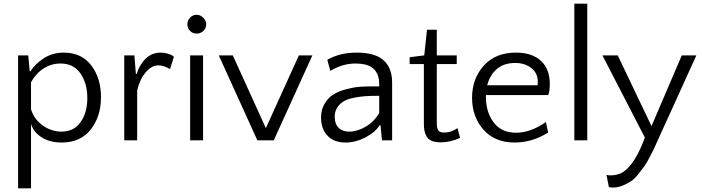

<svg xmlns="http://www.w3.org/2000/svg" viewBox="-20 -760 3804 1040"><path d="M325 -475Q422 -475 474.5 -405.5Q527 -336 527 -234Q527 -129 471.5 -58.5Q416 12 314 12Q249 12 205 -16.5Q161 -45 148 -89V260H78V-460H133L141 -374H145Q172 -416 219 -445.5Q266 -475 325 -475ZM307 -416Q259 -416 217.5 -390Q176 -364 148 -315V-168Q165 -113 212 -80Q259 -47 313 -47Q380 -47 416.5 -98.5Q453 -150 453 -229Q453 -308 416 -362Q379 -416 307 -416Z M922 -452 901 -386Q866 -406 838 -406Q800 -406 767.5 -366Q735 -326 723 -269V0H653V-460H708L716 -359H720Q736 -410 769 -442.5Q802 -475 852 -475Q871 -475 892 -468.5Q913 -462 922 -452Z M1080 -460V0H1010V-460ZM1045 -680Q1065 -680 1081 -664Q1097 -648 1097 -628Q1097 -607 1081.5 -592.5Q1066 -578 1045 -578Q1024 -578 1009.5 -592.5Q995 -607 995 -628Q995 -649 1009.5 -664.5Q1024 -680 1045 -680Z M1672 -460 1463 0H1374L1165 -460H1241L1420 -66L1599 -460Z M2104 0H2049L2041 -82H2037Q2012 -43 1959 -15.5Q1906 12 1851 12Q1788 12 1753.5 -25.5Q1719 -63 1719 -123Q1719 -167 1739 -199.5Q1759 -232 1787 -249Q1815 -266 1854.5 -276.5Q1894 -287 1924.5 -289.5Q1955 -292 1989 -292H2034V-304Q2034 -368 1993 -396Q1962 -416 1905 -416Q1836 -416 1769 -376L1753 -436Q1820 -475 1913 -475Q1995 -475 2041 -446Q2104 -406 2104 -313ZM1872 -47Q1915 -47 1961 -74Q2007 -101 2034 -148V-241H2025Q1987 -241 1958.5 -239Q1930 -237 1897 -230.5Q1864 -224 1843 -212Q1822 -200 1807.5 -178.5Q1793 -157 1793 -127Q1793 -89 1814 -68Q1835 -47 1872 -47Z M2276 -92V-413H2199V-450L2278 -460L2293 -599H2346V-460H2454V-413H2346V-94Q2346 -63 2355 -52.5Q2364 -42 2385 -42Q2425 -42 2458 -66L2472 -13Q2419 11 2367 11Q2337 11 2317.5 2.5Q2298 -6 2289.5 -23Q2281 -40 2278.5 -55Q2276 -70 2276 -92Z M2774 -475Q2862 -475 2910 -430.5Q2958 -386 2958 -305Q2958 -262 2949 -245H2612V-235Q2612 -153 2654 -97Q2696 -41 2775 -41Q2854 -41 2937 -99L2949 -42Q2863 12 2767 12Q2660 12 2598.5 -58Q2537 -128 2537 -230Q2537 -334 2600.5 -404.5Q2664 -475 2774 -475ZM2771 -419Q2709 -419 2671 -386Q2633 -353 2619 -298H2892Q2893 -304 2893 -316Q2893 -365 2857.5 -392Q2822 -419 2771 -419Z M3161 -740V0H3091V-740Z M3752 -460 3541 4Q3527 36 3522 46.5Q3517 57 3499.5 90.5Q3482 124 3470.5 140Q3459 156 3438 182.5Q3417 209 3397.5 222Q3378 235 3352 245.5Q3326 256 3299 256Q3287 256 3278 253L3265 187Q3277 190 3286 190Q3329 190 3358 170Q3422 125 3473 -15L3243 -460H3326L3509 -77L3673 -460Z"/></svg>

Font: Quattrocento Sans
Style: Regular
Weight: 400
Designer: Pablo Impallari
Foundry: Pablo Impallari, Igino Marini, Brenda Gallo
Version: Version 2.000